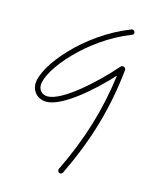

<svg xmlns="http://www.w3.org/2000/svg" viewBox="-92 -429 551 696"><g transform="rotate(15 183.0 -81.0)"><path d="M201 205C205 205 208 202 210 199C278 58 315 -68 331 -218C331 -218 331 -219 331 -219C331 -224 326 -229 321 -229H319C316 -229 313 -228 312 -226C248 -152 139 -53 84 -53C64 -53 50 -67 50 -86C50 -145 168 -288 322 -348C326 -349 329 -353 329 -357C329 -362 324 -367 319 -367C318 -367 316 -367 315 -366C154 -304 30 -155 30 -86C30 -55 54 -33 84 -33C143 -33 242 -119 308 -191C290 -56 255 60 192 190C191 192 191 193 191 195C191 200 196 205 201 205Z"/></g></svg>

Font: Mistral SingleLine Outline
Style: Regular
Weight: 300
Designer: François Chastanet, Élisa Garzelli, Anais Alves, Morgane Autin
Foundry: institut supérieur des arts et du design Toulouse / isdaT
Version: Version 1.000;Glyphs 3.3 (3337)